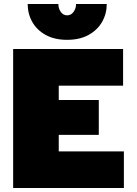

<svg xmlns="http://www.w3.org/2000/svg" viewBox="-20 -944 690 964"><path d="M46 0V-698H598V-514H275V-442H476V-267H275V-184H602V0ZM317 -744Q254 -744 209.5 -768.5Q165 -793 142 -834Q119 -875 119 -924H273Q273 -902 285 -884.5Q297 -867 317 -867Q337 -867 349.5 -884.5Q362 -902 362 -924H516Q516 -875 492.5 -834Q469 -793 424.5 -768.5Q380 -744 317 -744Z"/></svg>

Font: Azeret Mono Thin Black
Style: Regular
Weight: 900
Version: Version 1.002